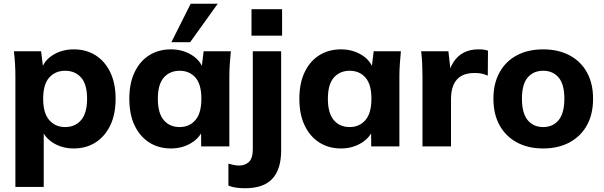

<svg xmlns="http://www.w3.org/2000/svg" viewBox="-20 -780 3216 1023"><path d="M62 216V-375Q62 -407 60 -440.5Q58 -474 54 -507H199L211 -408H200Q215 -458 263 -487.5Q311 -517 373 -517Q439 -517 489 -485.5Q539 -454 567.5 -395Q596 -336 596 -254Q596 -171 567.5 -112Q539 -53 489 -21Q439 11 373 11Q312 11 264.5 -18Q217 -47 201 -95H213V216ZM327 -103Q380 -103 412 -140Q444 -177 444 -254Q444 -331 412 -367Q380 -403 327 -403Q275 -403 242.5 -367Q210 -331 210 -254Q210 -177 242.5 -140Q275 -103 327 -103Z M891 11Q825 11 775 -21Q725 -53 697 -112Q669 -171 669 -254Q669 -336 697 -395Q725 -454 775 -485.5Q825 -517 891 -517Q952 -517 1000.5 -487.5Q1049 -458 1064 -408H1053L1065 -507H1210Q1207 -474 1204.5 -440.5Q1202 -407 1202 -375V0H1052L1051 -95H1063Q1047 -47 999 -18Q951 11 891 11ZM937 -103Q989 -103 1021 -140Q1053 -177 1053 -254Q1053 -331 1021 -367Q989 -403 937 -403Q885 -403 853 -367Q821 -331 821 -254Q821 -177 852.5 -140Q884 -103 937 -103ZM893 -555 996 -760H1140L993 -555Z M1285 223Q1263 223 1239.5 220Q1216 217 1197 209V92Q1211 96 1225.5 99Q1240 102 1254 102Q1286 102 1306.5 82.5Q1327 63 1327 15V-507H1478V22Q1478 121 1431.5 172Q1385 223 1285 223ZM1320 -590V-731H1483V-590Z M1797 11Q1731 11 1681 -21Q1631 -53 1603 -112Q1575 -171 1575 -254Q1575 -336 1603 -395Q1631 -454 1681 -485.5Q1731 -517 1797 -517Q1858 -517 1906.5 -487.5Q1955 -458 1970 -408H1959L1971 -507H2116Q2113 -474 2110.5 -440.5Q2108 -407 2108 -375V0H1958L1957 -95H1969Q1953 -47 1905 -18Q1857 11 1797 11ZM1843 -103Q1895 -103 1927 -140Q1959 -177 1959 -254Q1959 -331 1927 -367Q1895 -403 1843 -403Q1791 -403 1759 -367Q1727 -331 1727 -254Q1727 -177 1758.5 -140Q1790 -103 1843 -103Z M2231 0V-373Q2231 -406 2229.5 -440Q2228 -474 2224 -507H2369L2386 -359H2363Q2373 -413 2395.5 -448Q2418 -483 2451.5 -500Q2485 -517 2528 -517Q2547 -517 2558 -515.5Q2569 -514 2580 -510L2579 -377Q2558 -386 2543.5 -388.5Q2529 -391 2507 -391Q2465 -391 2437.5 -375Q2410 -359 2396.5 -328Q2383 -297 2383 -253V0Z M2874 11Q2793 11 2733.5 -21.5Q2674 -54 2641.5 -113Q2609 -172 2609 -254Q2609 -335 2641.5 -394Q2674 -453 2733.5 -485Q2793 -517 2874 -517Q2955 -517 3015 -485Q3075 -453 3107.5 -394Q3140 -335 3140 -254Q3140 -172 3107.5 -113Q3075 -54 3015 -21.5Q2955 11 2874 11ZM2874 -103Q2926 -103 2956.5 -140Q2987 -177 2987 -254Q2987 -331 2956.5 -367Q2926 -403 2874 -403Q2822 -403 2791.5 -367Q2761 -331 2761 -254Q2761 -177 2791.5 -140Q2822 -103 2874 -103Z"/></svg>

Font: Mulish ExtraLight ExtraBold
Style: Regular
Weight: 800
Version: Version 3.603